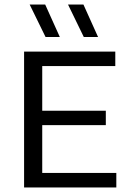

<svg xmlns="http://www.w3.org/2000/svg" viewBox="-20 -821 566 841"><path d="M85.5 0V-595H485V-531.5H165V-63.5H489.5V0ZM135.5 -273V-336H443.5V-273ZM347 -659 278 -801H345.5L409.5 -659ZM179.5 -659 110 -801H178L242 -659Z"/></svg>

Font: Encode Sans SC
Style: Regular
Weight: 400
Version: Version 3.002